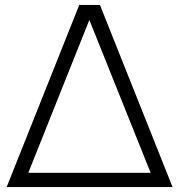

<svg xmlns="http://www.w3.org/2000/svg" viewBox="-20 -760 727 780"><path d="M302 -740H386L681 0H7ZM592 -58 343 -679 95 -58Z"/></svg>

Font: Plata Sans Light
Style: Regular
Weight: 300
Designer: Pablo Impallari, Andres Torresi, & Cristiano Sobral
Foundry: Pablo Impallari, Andres Torresi, & Cristiano Sobral
Version: Version 1.00;December 28, 2019;FontCreator 12.0.0.2547 64-bi